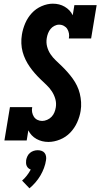

<svg xmlns="http://www.w3.org/2000/svg" viewBox="-20 -763 545 1043"><path d="M243 8Q225 8 209 4Q193 0 178.5 -8Q164 -16 152.5 -28Q141 -40 134 -55L125 0H4L34 -181H155Q152 -167 154.5 -153.5Q157 -140 164 -129Q171 -118 183 -112Q195 -106 209 -106Q222 -106 236 -112Q250 -118 260 -128.5Q270 -139 275.5 -152.5Q281 -166 283 -179Q287 -203 280.5 -225.5Q274 -248 261.5 -267Q249 -286 232.5 -301.5Q216 -317 200 -332.5Q184 -348 169.5 -364.5Q155 -381 142 -399.5Q129 -418 119 -438.5Q109 -459 103 -481Q97 -503 96 -527Q95 -551 99 -575Q104 -606 117 -636.5Q130 -667 152.5 -691.5Q175 -716 206 -729.5Q237 -743 267 -743Q285 -743 301 -739Q317 -735 331.5 -726.5Q346 -718 357 -706.5Q368 -695 375 -680L384 -735H505L475 -554H354Q357 -568 354.5 -581.5Q352 -595 345.5 -605.5Q339 -616 327 -622.5Q315 -629 301 -629Q288 -629 275.5 -622.5Q263 -616 254.5 -605.5Q246 -595 241 -582Q236 -569 234 -556Q230 -532 236 -509.5Q242 -487 254.5 -468.5Q267 -450 283.5 -434.5Q300 -419 316 -403.5Q332 -388 347 -371Q362 -354 375 -336Q388 -318 398 -297.5Q408 -277 413.5 -254.5Q419 -232 420.5 -208Q422 -184 418 -160Q413 -129 399 -98Q385 -67 361.5 -42.5Q338 -18 306 -5Q274 8 243 8ZM140 260 100 218Q114 206 126 190.5Q138 175 147 158Q139 155 133.5 150Q128 145 125 138Q122 131 121.5 123Q121 115 122 107Q124 96 129 85.5Q134 75 143 67.5Q152 60 163 56.5Q174 53 185 53Q196 53 206 56.5Q216 60 222 67.5Q228 75 230 85.5Q232 96 230 107Q227 128 219 149.5Q211 171 199.5 190.5Q188 210 173 227.5Q158 245 140 260Z"/></svg>

Font: Iosevka Curly Slab Heavy
Style: Italic
Weight: 900
Italic angle: -9°
Monospace: yes
Designer: Belleve Invis
Foundry: Belleve Invis
Version: Version 22.1.2; ttfautohint (v1.8.4)